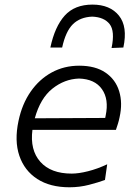

<svg xmlns="http://www.w3.org/2000/svg" viewBox="-20 -784 568 814"><path d="M274.5 10Q192.5 10 138 -25.2Q83.5 -60.5 62 -123.8Q40.5 -187 58.5 -271.5Q73.5 -343 110 -395.5Q146.5 -448 199.2 -476.8Q252 -505.5 315.5 -505.5Q384.5 -505.5 427.2 -476.2Q470 -447 485.2 -397.2Q500.5 -347.5 487 -287Q484.5 -274 480 -259.5Q475.5 -245 471.5 -233.5H117.5Q106.5 -148 151 -98Q195.5 -48 284 -48Q313.5 -48 353.2 -58Q393 -68 434.5 -87.5L425 -21Q398 -11 357.8 -0.5Q317.5 10 274.5 10ZM315 -451Q253.5 -449 202.2 -408.2Q151 -367.5 127.5 -282.5L426 -284Q427 -289.5 428 -294Q442.5 -363 412.2 -406Q382 -449 315 -451ZM453 -580.5Q468 -652 444.8 -681.8Q421.5 -711.5 371 -713.5Q320 -711.5 289.2 -681.5Q258.5 -651.5 243.5 -582.5H193.5Q212.5 -671.5 254.5 -718Q296.5 -764.5 372 -764.5Q446.5 -764.5 484.2 -717.8Q522 -671 503 -582.5Z"/></svg>

Font: Commissioner Flair Light
Style: Italic
Weight: 300
Italic angle: -12°
Designer: Kostas Bartsokas
Foundry: Kostas Bartsokas
Version: Version 1.000; ttfautohint (v1.8.3)